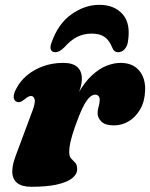

<svg xmlns="http://www.w3.org/2000/svg" viewBox="-20 -738 605 774"><path d="M45.5 -328.5Q36 -333.5 35.2 -346.8Q34.5 -360 45.5 -380.5Q61.5 -411.5 89.5 -434.8Q117.5 -458 154.5 -471.2Q191.5 -484.5 235 -484.5Q273 -484.5 291.5 -468Q310 -451.5 310 -420.5Q310 -402 303 -379.5Q296 -357 286.5 -332.8Q277 -308.5 269 -284.2Q261 -260 259.5 -238.5L249.5 -242Q268 -312 294 -359Q320 -406 349.8 -433.5Q379.5 -461 409.2 -472.8Q439 -484.5 466 -484.5Q514.5 -484.5 540.8 -453.8Q567 -423 565 -373Q563.5 -329 545.2 -297.5Q527 -266 499.2 -249.2Q471.5 -232.5 439.5 -232.5Q404 -232.5 388.8 -247.8Q373.5 -263 373.5 -281.5Q373.5 -296 377.8 -309.2Q382 -322.5 382 -335.5Q382 -345.5 377 -351Q372 -356.5 364 -356.5Q352.5 -356.5 340.2 -345Q328 -333.5 313.8 -304.8Q299.5 -276 281 -223.5Q269 -188 264 -165.8Q259 -143.5 259 -125.5Q259 -107 267 -98.8Q275 -90.5 283 -82.2Q291 -74 291 -56Q291 -35.5 270.8 -19.5Q250.5 -3.5 209.8 5.8Q169 15 107 15Q67.5 15 48.8 -0.8Q30 -16.5 29.5 -44.8Q29 -73 44 -112L110.5 -290.5Q123.5 -324.5 119.5 -337.8Q115.5 -351 105.5 -351Q100 -351 94.2 -348.2Q88.5 -345.5 79.5 -338Q68 -328.5 60.5 -326.8Q53 -325 45.5 -328.5ZM349.5 -602.5Q318.5 -602.5 292 -589.8Q265.5 -577 239 -547Q219.5 -527.5 203.5 -527.5Q189 -527.5 185 -538.2Q181 -549 187.5 -565.5Q214 -642 267.8 -680.2Q321.5 -718.5 381 -718.5Q441 -718.5 474.8 -680.2Q508.5 -642 495 -565.5Q491.5 -549 481 -538.2Q470.5 -527.5 456 -527.5Q439.5 -527.5 432 -547Q421 -575 402 -588.8Q383 -602.5 349.5 -602.5Z"/></svg>

Font: Fraunces Black
Style: Italic
Weight: 900
Italic angle: -16°
Version: Version 1.000;[b76b70a41]